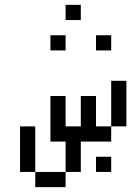

<svg xmlns="http://www.w3.org/2000/svg" viewBox="-20 -770 540 790"><path d="M312.5 -687.5H250V-750H312.5ZM62.5 -250H125V-62.5H62.5ZM125 -62.5H250V0H125ZM187.5 -375H250V-250H312.5V-375H375V-250H437.5V-187.5H312.5V-62.5H250V-187.5H187.5ZM187.5 -625H250V-562.5H187.5ZM375 -125H437.5V-62.5H375ZM375 -625H437.5V-562.5H375ZM437.5 -437.5H500V-250H437.5Z"/></svg>

Font: 寒蝉点阵体 16px
Style: Regular
Weight: 400
Designer: Designed by Warren2060
Foundry: ChillType
Version: Version 1.000